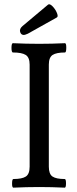

<svg xmlns="http://www.w3.org/2000/svg" viewBox="-20 -866 357 889"><path d="M90.8 -704.1Q77.1 -704.1 73.2 -718.3Q69.3 -732.4 84 -745.1L202.1 -844.2Q209.5 -850.6 222.9 -837.2Q236.3 -823.7 243.4 -806.4Q250.5 -789.1 243.2 -785.2L108.9 -710Q95.2 -704.1 90.8 -704.1ZM42 2.9Q35.6 2.9 35.9 -17.1Q36.1 -37.1 42 -37.1Q82 -37.1 99.6 -48.6Q117.2 -60.1 117.2 -94.2V-566.9Q117.2 -600.1 99.1 -611.6Q81.1 -623 40 -623Q33.2 -623 33.2 -644.5Q33.2 -666 40 -666Q100.1 -663.1 161.1 -663.1Q220.7 -663.1 280.8 -666Q287.1 -666 286.9 -644.5Q286.6 -623 280.8 -623Q241.2 -623 223.6 -611.6Q206.1 -600.1 206.1 -566.9V-94.2Q206.1 -60.1 223.1 -48.6Q240.2 -37.1 279.8 -37.1Q285.6 -37.1 285.6 -17.1Q285.6 2.9 279.8 2.9Q219.7 0 161.1 0Q102.1 0 42 2.9Z"/></svg>

Font: Junicode SmCond Medium
Style: Regular
Weight: 500
Width: 4
Designer: Peter S. Baker
Version: Version 2.206